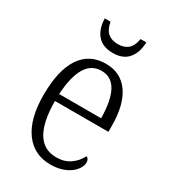

<svg xmlns="http://www.w3.org/2000/svg" viewBox="-182 -822 821 924"><g transform="rotate(30 229.0 -360.0)"><path d="M52 -263Q52 -402 100 -473Q148 -544 238 -544Q321 -544 366 -480Q411 -416 411 -298V-266H114Q115 -34 254 -34Q299 -34 330.5 -56Q362 -78 379 -112Q394 -105 394 -84Q394 -65 377 -42.5Q360 -20 326.5 -5Q293 10 247 10Q155 10 103.5 -61.5Q52 -133 52 -263ZM348 -305Q346 -504 237 -504Q180 -504 150 -452.5Q120 -401 115 -305ZM123 -730H155Q162 -690 183 -672Q204 -654 239 -654Q273 -654 294 -671.5Q315 -689 322 -730H354Q352 -672 323.5 -638.5Q295 -605 239 -605Q182 -605 153 -639Q124 -673 123 -730Z"/></g></svg>

Font: Noto Serif NarrowLight
Style: Regular
Weight: 300
Width: 4
Designer: Monotype Design Team
Foundry: Monotype Imaging Inc.
Version: Version 1.001